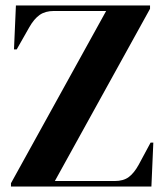

<svg xmlns="http://www.w3.org/2000/svg" viewBox="-20 -680 600 700"><path d="M20 -12 367 -640H177Q145 -640 124.5 -625.5Q104 -611 87 -581L41 -500H31L38 -660H527V-648L180 -20H398Q430 -20 449.5 -34.5Q469 -49 486 -80L529 -160H539L532 0H20Z"/></svg>

Font: DeepMind Serif Display
Style: Regular
Weight: 800
Designer: Frank Grießhammer / Modifications: Colophon Foundry
Foundry: Colophon Foundry
Version: Version 5.002